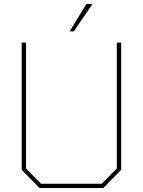

<svg xmlns="http://www.w3.org/2000/svg" viewBox="-20 -953 724 973"><path d="M333 -794 418 -933H449L354 -794ZM181 0 90 -92V-737H112V-99L188 -22H496L572 -99V-737H594V-92L503 0Z"/></svg>

Font: Tomorrow Thin
Style: Regular
Weight: 250
Designer: Tony de Marco, Monica Rizzolli
Foundry: Just in Type
Version: Version 2.002